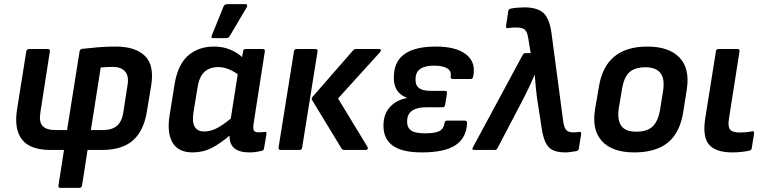

<svg xmlns="http://www.w3.org/2000/svg" viewBox="-20 -731 3730 936"><path d="M275 185Q263 185 265 173L292 0H226Q127 0 87.5 -50.5Q48 -101 63 -197L108 -480Q110 -492 122 -492H213Q225 -492 223 -480L177 -184Q169 -137 187.5 -117Q206 -97 251 -97H307L368 -481Q370 -492 382 -493Q415 -497 457.5 -500.5Q500 -504 544 -504Q640 -504 686.5 -458.5Q733 -413 717 -314L696 -187Q681 -93 628 -46.5Q575 0 478 0H407L380 173Q378 185 366 185ZM423 -97H481Q526 -97 550 -117.5Q574 -138 581 -182L602 -318Q609 -362 589 -383.5Q569 -405 530 -405Q514 -405 499.5 -404Q485 -403 471 -402Z M919 12Q849 12 821 -36Q793 -84 807 -170L831 -320Q847 -417 897.5 -460.5Q948 -504 1023 -504Q1067 -504 1102.5 -489Q1138 -474 1160 -453L1165 -480Q1166 -492 1177 -492H1261Q1273 -492 1271 -480L1217 -133Q1212 -102 1218 -94Q1224 -86 1239 -86Q1248 -86 1256 -86.5Q1264 -87 1270 -88Q1281 -90 1279 -77L1267 -7Q1266 3 1253 5Q1240 8 1226.5 10Q1213 12 1196 12Q1097 12 1099 -70Q1055 -32 1012.5 -10Q970 12 919 12ZM923 -182Q909 -90 976 -90Q1004 -90 1034 -104.5Q1064 -119 1105 -153L1139 -369Q1117 -385 1092.5 -394.5Q1068 -404 1045 -404Q1001 -404 975.5 -379.5Q950 -355 942 -299ZM1019 -545Q1007 -545 1013 -559L1070 -700Q1075 -711 1089 -711H1176Q1183 -711 1184.5 -706.5Q1186 -702 1183 -696L1101 -557Q1095 -545 1081 -545Z M1659 0Q1649 0 1645 -7L1501 -244Q1498 -250 1502 -257L1701 -485Q1707 -492 1717 -492H1829Q1835 -492 1836.5 -487.5Q1838 -483 1833 -477L1628 -251L1772 -14Q1775 -8 1772 -4Q1769 0 1763 0ZM1348 0Q1337 0 1338 -12L1413 -480Q1414 -492 1426 -492H1518Q1530 -492 1528 -480L1453 -12Q1451 0 1441 0Z M2036 12Q1935 12 1889.5 -25Q1844 -62 1850 -134Q1854 -182 1884.5 -213Q1915 -244 1963 -253V-255Q1891 -281 1901 -374Q1913 -504 2105 -504Q2203 -504 2252 -466Q2301 -428 2287 -358Q2284 -346 2275 -346H2187Q2176 -346 2177 -358Q2182 -384 2160.5 -397.5Q2139 -411 2095 -411Q2054 -411 2031 -396.5Q2008 -382 2006 -351Q2003 -319 2020.5 -303.5Q2038 -288 2082 -288H2149Q2161 -288 2159 -276L2150 -219Q2148 -208 2137 -208H2058Q1971 -208 1965 -148Q1962 -113 1981.5 -97Q2001 -81 2051 -81Q2101 -81 2122 -92Q2143 -103 2147 -131Q2149 -143 2159 -143H2246Q2257 -143 2257 -131Q2254 -59 2201 -23.5Q2148 12 2036 12Z M2736 12Q2697 12 2673 0Q2649 -12 2636 -44.5Q2623 -77 2616 -138L2598 -252Q2595 -277 2592 -306Q2589 -335 2587 -365H2586Q2573 -335 2559 -305.5Q2545 -276 2530 -247L2406 -10Q2402 0 2392 0H2292Q2278 0 2286 -14L2528 -463Q2533 -472 2542 -472H2567L2555 -546Q2550 -578 2537 -587.5Q2524 -597 2497 -597Q2488 -597 2478 -596.5Q2468 -596 2457 -594Q2445 -592 2447 -605L2458 -677Q2459 -687 2470 -689Q2484 -692 2502 -693.5Q2520 -695 2537 -695Q2601 -695 2630.5 -666.5Q2660 -638 2669 -566L2726 -137Q2731 -106 2741.5 -96Q2752 -86 2771 -86Q2778 -86 2785 -86Q2792 -86 2802 -88Q2815 -90 2813 -77L2802 -7Q2800 4 2789 6Q2775 8 2761 10Q2747 12 2736 12Z M3072 12Q2965 12 2914.5 -43Q2864 -98 2881 -199L2900 -310Q2932 -504 3136 -504Q3241 -504 3292.5 -450.5Q3344 -397 3328 -294L3311 -186Q3295 -84 3236 -36Q3177 12 3072 12ZM3082 -89Q3134 -89 3161 -114Q3188 -139 3198 -197L3212 -285Q3222 -346 3200 -374.5Q3178 -403 3126 -403Q3074 -403 3047.5 -378Q3021 -353 3012 -295L2997 -206Q2988 -148 3008 -118.5Q3028 -89 3082 -89Z M3551 12Q3469 12 3436.5 -26Q3404 -64 3418 -154L3470 -480Q3471 -492 3483 -492H3576Q3587 -492 3585 -480L3533 -148Q3528 -112 3540 -98.5Q3552 -85 3586 -85Q3601 -85 3617.5 -86.5Q3634 -88 3647 -91Q3658 -93 3656 -80L3645 -9Q3643 1 3634 3Q3618 7 3595.5 9.5Q3573 12 3551 12Z"/></svg>

Font: Sofia Sans
Style: Bold Italic
Weight: 700
Italic angle: -9°
Designer: Botio Nikoltchev, Ani Petrova
Foundry: lettersoup
Version: Version 4.101; ttfautohint (v1.8.4.7-5d5b)